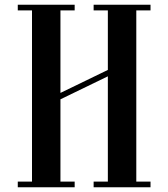

<svg xmlns="http://www.w3.org/2000/svg" viewBox="-20 -790 710 810"><path d="M55 0V-24H115V-746H55V-770H295V-746H235V-398L435 -495V-746H375V-770H615V-746H555V-24H615V0H375V-24H435V-468L235 -371V-24H295V0Z"/></svg>

Font: Ponomar Unicode TT
Style: Regular
Weight: 400
Designer: Vladislav V. Dorosh, Yuri A.W. Shardt, Nikita Simmons, Aleksandr Andreev
Foundry: Ponomar Project
Version: 1.1